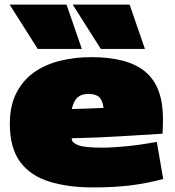

<svg xmlns="http://www.w3.org/2000/svg" viewBox="-20 -810 766 840"><path d="M388 10Q278 10 195.5 -15.5Q113 -41 68 -102Q23 -163 23 -268Q23 -347 51.5 -403Q80 -459 129 -493.5Q178 -528 242.5 -544Q307 -560 380 -560Q540 -560 616.5 -495.5Q693 -431 693 -290Q693 -278 692.5 -258.5Q692 -239 691 -225Q619 -221 519.5 -214.5Q420 -208 294 -205Q294 -205 294 -201Q295 -185 323 -174.5Q351 -164 425 -164Q472 -164 532.5 -170Q593 -176 666 -189L694 -27Q619 -7 547.5 1.5Q476 10 388 10ZM294 -333Q326 -334 363 -335Q400 -336 433 -338Q429 -371 414 -385Q399 -399 366 -399Q337 -399 320 -384.5Q303 -370 294 -333ZM145 -596 22 -790H271L338 -596ZM421 -596 298 -790H547L614 -596Z"/></svg>

Font: Georama Expanded Black
Style: Regular
Weight: 900
Width: 7
Designer: Jean-Baptiste Levee
Foundry: Production Type
Version: Version 1.000